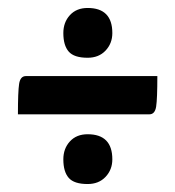

<svg xmlns="http://www.w3.org/2000/svg" viewBox="-20 -521 440 482"><path d="M139 -438Q139 -465 155.5 -483Q172 -501 200 -501Q262 -501 262 -438Q262 -412 245 -394Q228 -376 200 -376Q166 -376 152.5 -391.5Q139 -407 139 -438ZM25 -234Q25 -291 28 -310.5Q31 -330 45 -330H375Q375 -273 372 -253.5Q369 -234 355 -234ZM139 -121Q139 -148 155.5 -166Q172 -184 200 -184Q262 -184 262 -121Q262 -95 245 -77Q228 -59 200 -59Q166 -59 152.5 -74.5Q139 -90 139 -121Z"/></svg>

Font: Yanone Kaffeesatz Bold
Style: Regular
Weight: 700
Designer: Yanone (Cyrillic: Daniel Pouzeot)
Foundry: Yanone
Version: Version 1.003;PS 001.003;hotconv 1.0.88;makeotf.lib2.5.64775